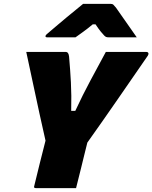

<svg xmlns="http://www.w3.org/2000/svg" viewBox="-20 -967 783 987"><path d="M371 0H164Q152 0 156 -11Q170 -69 184.5 -127.5Q199 -186 214 -244Q200 -305 183 -383Q166 -461 148.5 -543.5Q131 -626 115 -700H319Q332 -700 335 -677Q341 -609 344.5 -543.5Q348 -478 346 -397H367Q405 -479 444 -551.5Q483 -624 524 -700H732Q740 -700 742.5 -694.5Q745 -689 740 -681Q664 -571 586 -458Q508 -345 429 -234Q421 -201 412.5 -167.5Q404 -134 396 -100Q390 -75 383.5 -50Q377 -25 371 0ZM407 -947H550Q558 -947 562 -943.5Q566 -940 576 -928Q583 -918 601.5 -891.5Q620 -865 642.5 -833Q665 -801 683 -775H541Q530 -775 525.5 -777Q521 -779 516 -784Q509 -791 498 -804.5Q487 -818 471 -842Q465 -842 457 -842Q428 -818 407 -803Q386 -788 368 -775H223Q212 -775 214 -783Q216 -787 220 -791Q224 -795 240 -808Q254 -820 276.5 -839Q299 -858 323.5 -878.5Q348 -899 370.5 -917Q393 -935 407 -947Z"/></svg>

Font: Recursive Sn Lnr St Blk
Style: Italic
Weight: 900
Italic angle: -15°
Version: Version 1.079;hotconv 1.0.112;makeotfexe 2.5.65598; ttfautoh